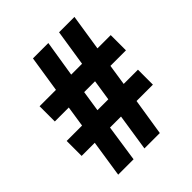

<svg xmlns="http://www.w3.org/2000/svg" viewBox="-198 -838 962 962"><g transform="rotate(-45 283.5 -357.0)"><path d="M441 -413H551V-521H457L487 -714H378L348 -521H271L302 -714H193L163 -521H47V-413H146L129 -302H20V-196H113L83 0H192L221 -196H299L269 0H378L409 -196H525V-302H424ZM238 -302 255 -413H332L315 -302Z"/></g></svg>

Font: Noto Sans Thai Looped Condensed ExtraBold
Style: Regular
Weight: 800
Width: 3
Designer: Sasikarn Vongin, Ben Mitchell
Foundry: The Fontpad Ltd
Version: Version 1.001